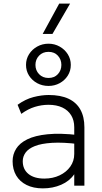

<svg xmlns="http://www.w3.org/2000/svg" viewBox="-20 -1024 564 1059"><path d="M216.5 15Q164 15 126.5 -3.8Q89 -22.5 69.2 -56.2Q49.5 -90 49.5 -135Q49.5 -172 68.8 -203.2Q88 -234.5 130.5 -255.5Q173 -276.5 242.5 -283.5Q312 -290.5 412.5 -279L415.5 -229Q327 -240 267.2 -236.2Q207.5 -232.5 172 -218.2Q136.5 -204 121 -182.2Q105.5 -160.5 105.5 -135Q105.5 -90 137 -64.5Q168.5 -39 224.5 -39Q271.5 -39 308.8 -56.8Q346 -74.5 367.8 -105.2Q389.5 -136 389.5 -175V-322Q389.5 -360.5 372.5 -388.2Q355.5 -416 323.8 -431Q292 -446 247.5 -446Q209.5 -446 172 -434.5Q134.5 -423 97.5 -396L77 -446Q120 -477 164.5 -488.5Q209 -500 248.5 -500Q314 -500 357.8 -479.5Q401.5 -459 423.5 -419.2Q445.5 -379.5 445.5 -322V0H389.5V-63Q363.5 -25 317.5 -5Q271.5 15 216.5 15ZM247.5 -550Q213.5 -550 185.2 -565.2Q157 -580.5 140.2 -606.8Q123.5 -633 123.5 -666Q123.5 -698.5 140.2 -725Q157 -751.5 185.2 -767.2Q213.5 -783 247.5 -783Q281 -783 309 -767.2Q337 -751.5 353.8 -725Q370.5 -698.5 370.5 -666Q370.5 -633 353.8 -606.8Q337 -580.5 309 -565.2Q281 -550 247.5 -550ZM247.5 -594Q280 -594 299.2 -615Q318.5 -636 318.5 -666Q318.5 -696 299.2 -717Q280 -738 247.5 -738Q215.5 -738 195.5 -717Q175.5 -696 175.5 -666Q175.5 -636 195.5 -615Q215.5 -594 247.5 -594ZM215.5 -837 306.5 -1004H366.5L269.5 -837Z"/></svg>

Font: Geologica Thin
Style: Regular
Weight: 100
Version: Version 1.010;gftools[0.9.28]